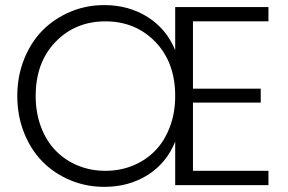

<svg xmlns="http://www.w3.org/2000/svg" viewBox="-20 -727 1132 754"><path d="M737.8 -643.1V-378.9H1003.9V-324.2H737.8V-56.2H1034.2V0H668V-170.9Q634.3 -86.9 560.3 -40Q486.3 6.8 389.2 6.8Q317.9 6.8 254.9 -19.8Q191.9 -46.4 146.2 -93Q100.6 -139.6 74.2 -206.3Q47.9 -272.9 47.9 -350.1Q47.9 -426.8 74.2 -493.4Q100.6 -560.1 146.2 -606.7Q191.9 -653.3 254.9 -680.2Q317.9 -707 389.2 -707Q485.8 -707 560.1 -659.9Q634.3 -612.8 668 -529.8V-699.2H1034.2V-643.1ZM120.1 -350.1Q120.1 -283.7 141.1 -228.3Q162.1 -172.9 198.7 -135.3Q235.4 -97.7 285.6 -76.9Q335.9 -56.2 394 -56.2Q452.1 -56.2 502.4 -76.9Q552.7 -97.7 589.4 -135.3Q626 -172.9 647 -228.3Q668 -283.7 668 -350.1Q668 -481.9 590.1 -562.5Q512.2 -643.1 394 -643.1Q275.9 -643.1 198 -562.5Q120.1 -481.9 120.1 -350.1Z"/></svg>

Font: PoppinsZ Light
Style: Regular
Weight: 300
Designer: Ninad Kale (Devanagari), Jonny Pinhorn (Latin)
Foundry: Indian Type Foundry
Version: Version 3.002;FEAKit 1.0